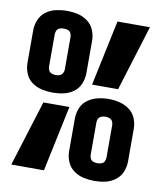

<svg xmlns="http://www.w3.org/2000/svg" viewBox="-84 -810 744 886"><g transform="rotate(10 288.0 -367.5)"><path d="M158 -360Q184 -360 209 -365.5Q234 -371 255 -386Q276 -401 286 -425.5Q296 -450 296 -475V-628Q296 -653 286 -677Q276 -701 255 -716.5Q234 -732 209 -737.5Q184 -743 158 -743Q133 -743 107.5 -737.5Q82 -732 61 -716.5Q40 -701 30 -677Q20 -653 20 -628V-475Q20 -450 30 -425.5Q40 -401 61 -386Q82 -371 107.5 -365.5Q133 -360 158 -360ZM331 -428H453L548 -735H396ZM418 8Q444 8 469 2.5Q494 -3 515 -18.5Q536 -34 546 -58Q556 -82 556 -108V-260Q556 -286 546 -310Q536 -334 515 -349Q494 -364 469 -370Q444 -376 418 -376Q393 -376 367.5 -370Q342 -364 321 -349Q300 -334 290 -310Q280 -286 280 -260V-108Q280 -82 290 -58Q300 -34 321 -18.5Q342 -3 367.5 2.5Q393 8 418 8ZM28 0H181L246 -308H124ZM158 -442Q149 -442 139.5 -445.5Q130 -449 125.5 -457.5Q121 -466 121 -475V-628Q121 -637 125.5 -645.5Q130 -654 139.5 -657Q149 -660 158 -660Q168 -660 177 -657Q186 -654 190.5 -645.5Q195 -637 195 -628V-475Q195 -466 190.5 -457.5Q186 -449 177 -445.5Q168 -442 158 -442ZM418 -75Q409 -75 399.5 -78Q390 -81 385.5 -89.5Q381 -98 381 -108V-260Q381 -270 385.5 -278Q390 -286 399.5 -289.5Q409 -293 418 -293Q428 -293 437 -289.5Q446 -286 450.5 -278Q455 -270 455 -260V-108Q455 -98 450.5 -89.5Q446 -81 437 -78Q428 -75 418 -75Z"/></g></svg>

Font: Iosevka Sparkle Heavy
Style: Regular
Weight: 900
Designer: Belleve Invis
Foundry: Belleve Invis
Version: Version 4.5.0; ttfautohint (v1.8.3)